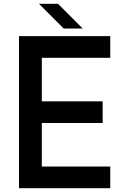

<svg xmlns="http://www.w3.org/2000/svg" viewBox="-20 -990 660 1010"><path d="M415 -840H315L185 -970H285ZM560 0H80V-800H560V-686H200V-457H520V-343H200V-114H560Z"/></svg>

Font: Gauge Heavy
Style: Heavy
Weight: 900
Designer: Daniel Pimley
Foundry: Daniel Pimley
Version: Version 2.0